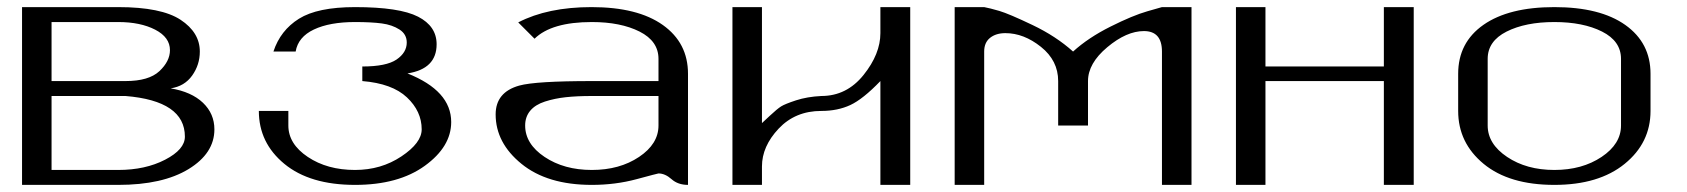

<svg xmlns="http://www.w3.org/2000/svg" viewBox="-20 -520 4745 540"><path d="M125 -42Q125 -42 312.5 -42Q388.7 -42 444.3 -70.8Q500 -99.6 500 -135.7Q500 -236.3 333 -250H125ZM42 -500H312.5Q433.6 -500 487.8 -464.4Q542 -428.7 542 -375Q542 -337.9 520.5 -307.6Q499 -277.3 460 -271.5Q518.6 -261.7 550.8 -231Q583 -200.2 583 -156.2Q583 -88.9 510.3 -44.4Q437.5 0 312.5 0H42ZM125 -292H333Q398.4 -292 428.2 -319.8Q458 -347.7 458 -378.9Q458 -415 416.5 -436.5Q375 -458 312.5 -458H125Z M978.5 -500Q1103.5 -500 1155.8 -473.1Q1208 -446.3 1208 -395.5Q1208 -326.2 1126 -313.5Q1249 -264.6 1249 -176.8Q1249 -107.4 1174.8 -53.7Q1100.6 0 978.5 0Q851.6 0 779.8 -59.1Q708 -118.2 708 -208H791V-167Q791 -115.2 845.7 -78.6Q900.4 -42 978.5 -42Q1051.8 -42 1108.9 -80.1Q1166 -118.2 1166 -156.2Q1166 -207 1124.5 -246.1Q1083 -285.2 999 -292V-333Q1066.4 -333 1095.2 -352.5Q1124 -372.1 1124 -400.4Q1124 -423.8 1103.5 -437Q1083 -450.2 1053.7 -454.1Q1024.4 -458 978.5 -458Q907.2 -458 862.8 -437Q818.4 -416 811.5 -375H749Q768.6 -434.6 820.8 -467.3Q873 -500 978.5 -500Z M1915 0Q1886.7 0 1868.7 -16.1Q1850.6 -32.2 1832 -32.2Q1830.1 -32.2 1770.5 -16.1Q1710.9 0 1644.5 0Q1519.5 0 1446.8 -59.1Q1374 -118.2 1374 -198.2Q1374 -260.7 1440.4 -279.3Q1486.3 -292 1644.5 -292H1832V-354.5Q1832 -404.3 1778.8 -431.2Q1725.6 -458 1644.5 -458Q1531.2 -458 1483.4 -411.1L1437.5 -457Q1520.5 -500 1643.6 -500Q1773.4 -500 1844.2 -449.7Q1915 -399.4 1915 -312.5ZM1832 -250H1644.5Q1602.5 -250 1571.3 -246.6Q1540 -243.2 1512.7 -234.4Q1485.4 -225.6 1471.2 -208.5Q1457 -191.4 1457 -167Q1457 -115.2 1511.7 -78.6Q1566.4 -42 1644.5 -42Q1722.7 -42 1777.3 -78.6Q1832 -115.2 1832 -167Z M2290 -208Q2216.8 -208 2169.9 -158.2Q2123 -108.4 2123 -51.8V0H2040V-500H2123V-173.8Q2124 -174.8 2145 -194.3Q2166 -213.9 2176.8 -220.7Q2187.5 -227.5 2218.8 -237.8Q2250 -248 2290 -250Q2361.3 -250 2408.7 -309.1Q2456.1 -368.2 2456.1 -426.8V-500H2540V0H2456.1V-292Q2407.2 -241.2 2371.6 -224.6Q2335.9 -208 2290 -208Z M2665 -500H2748Q2763.7 -497.1 2790.5 -489.3Q2817.4 -481.4 2883.8 -449.7Q2950.2 -418 2998 -375Q3041 -414.1 3103.5 -445.3Q3166 -476.6 3207 -488.3L3248 -500H3331.1V0H3248V-375Q3248 -432.6 3197.3 -432.6Q3148.4 -432.6 3094.2 -387.2Q3040 -341.8 3040 -292V-167H2956.1V-292Q2956.1 -349.6 2907.7 -388.2Q2859.4 -426.8 2807.6 -426.8Q2781.2 -426.8 2764.6 -413.6Q2748 -400.4 2748 -375V0H2665Z M3956.1 -500V0H3872.1V-292H3539.1V0H3456.1V-500H3539.1V-333H3872.1V-500Z M4539.1 -167V-354.5Q4539.1 -404.3 4485.8 -431.2Q4432.6 -458 4351.6 -458Q4270.5 -458 4217.3 -431.2Q4164.1 -404.3 4164.1 -354.5V-167Q4164.1 -115.2 4218.8 -78.6Q4273.4 -42 4351.6 -42Q4429.7 -42 4484.4 -78.6Q4539.1 -115.2 4539.1 -167ZM4622.1 -208Q4622.1 -118.2 4549.3 -59.1Q4476.6 0 4351.6 0Q4224.6 0 4152.8 -59.1Q4081.1 -118.2 4081.1 -208V-312.5Q4081.1 -400.4 4152.3 -450.2Q4223.6 -500 4351.6 -500Q4480.5 -500 4551.3 -449.7Q4622.1 -399.4 4622.1 -312.5Z"/></svg>

Font: okolaks
Style: Regular
Weight: 500
Version: Version 000.6.0